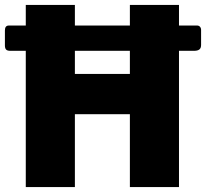

<svg xmlns="http://www.w3.org/2000/svg" viewBox="-20 -762 849 782"><path d="M799 -640V-579Q799 -566 792 -560.5Q785 -555 770 -555H709V0H509V-297H285V0H85V-555H22Q10 -555 5 -560Q0 -565 0 -577V-638Q0 -658 16 -658H85V-742H285V-658H509V-742H709V-658H783Q790 -658 794.5 -653Q799 -648 799 -640ZM509 -555H285V-461H509Z"/></svg>

Font: Morrison Black
Style: Regular
Weight: 900
Designer: Pablo Impallari, Rodrigo Fuenzalida (Modified by Dan O. Williams)
Version: Version 0.03;June 6, 2019;FontCreator 11.5.0.2425 64-bit; tt